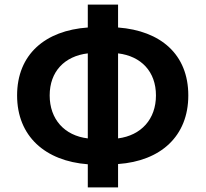

<svg xmlns="http://www.w3.org/2000/svg" viewBox="-20 -786 890 831"><path d="M360 25H491V-76C675 -89 795 -196 795 -373C795 -551 675 -653 491 -667V-766H360V-667C176 -654 54 -551 54 -373C54 -196 176 -89 360 -75ZM195 -373C195 -476 259 -543 360 -555V-187C259 -199 195 -270 195 -373ZM655 -373C655 -270 591 -200 491 -187V-555C591 -543 655 -476 655 -373Z"/></svg>

Font: DAIFUKU Sans JP
Style: Bold
Weight: 700
Designer: Original font ‘Source Han Sans JP’ : Ryoko NISHIZUKA  (kana, bopomofo & ideographs); Paul D. Hunt (Latin, Greek & Cyrill
Foundry: Daifuku
Version: Version 1.001